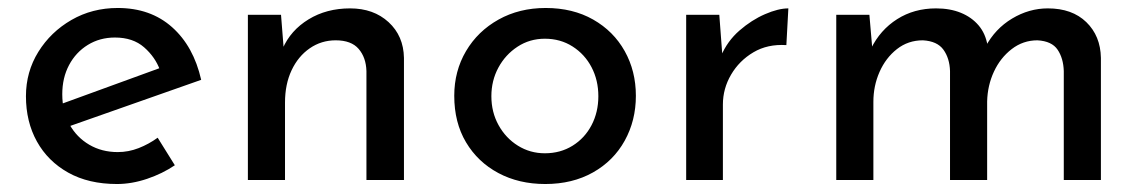

<svg xmlns="http://www.w3.org/2000/svg" viewBox="-20 -451 2859 481"><path d="M273 10Q202 10 151 -18.5Q100 -47 72.5 -96.5Q45 -146 45 -210Q45 -271 76 -321Q107 -371 159 -401Q211 -431 275 -431Q357 -431 411 -383Q465 -335 484 -251L143 -131L121 -186L401 -288L381 -275Q369 -308 341 -332.5Q313 -357 268 -357Q230 -357 200 -338.5Q170 -320 153 -288Q136 -256 136 -215Q136 -172 154 -139.5Q172 -107 203.5 -88.5Q235 -70 275 -70Q302 -70 327.5 -80Q353 -90 375 -106L418 -37Q387 -16 348.5 -3Q310 10 273 10Z M684 -414 692 -313 688 -329Q708 -375 753 -402.5Q798 -430 857 -430Q916 -430 953.5 -395.5Q991 -361 992 -306V0H898V-273Q897 -307 878.5 -328.5Q860 -350 821 -350Q785 -350 756 -330Q727 -310 710.5 -275Q694 -240 694 -194V0H601V-414Z M1118 -211Q1118 -273 1147.5 -323Q1177 -373 1229 -402Q1281 -431 1347 -431Q1415 -431 1466 -402Q1517 -373 1545 -323Q1573 -273 1573 -211Q1573 -149 1545 -98.5Q1517 -48 1465.5 -19Q1414 10 1346 10Q1280 10 1228.5 -17.5Q1177 -45 1147.5 -94.5Q1118 -144 1118 -211ZM1211 -210Q1211 -170 1229 -137.5Q1247 -105 1277.5 -86Q1308 -67 1345 -67Q1384 -67 1414.5 -86Q1445 -105 1462 -137.5Q1479 -170 1479 -210Q1479 -250 1462 -282.5Q1445 -315 1414.5 -334.5Q1384 -354 1345 -354Q1307 -354 1276.5 -334Q1246 -314 1228.5 -281.5Q1211 -249 1211 -210Z M1782 -414 1791 -294 1786 -310Q1802 -348 1832.5 -374.5Q1863 -401 1896.5 -415.5Q1930 -430 1955 -430L1950 -338Q1903 -341 1867.5 -320Q1832 -299 1811.5 -264Q1791 -229 1791 -189V0H1699V-414Z M2158 -414 2166 -321 2162 -329Q2185 -376 2227.5 -403Q2270 -430 2325 -430Q2360 -430 2387 -419Q2414 -408 2431.5 -387.5Q2449 -367 2454 -337L2449 -334Q2473 -379 2515.5 -404.5Q2558 -430 2605 -430Q2666 -430 2701.5 -395.5Q2737 -361 2738 -306V0H2645V-273Q2644 -305 2629.5 -326.5Q2615 -348 2579 -350Q2543 -350 2514.5 -328Q2486 -306 2470 -271.5Q2454 -237 2453 -197V0H2360V-273Q2359 -305 2343.5 -326.5Q2328 -348 2292 -350Q2255 -350 2227 -328Q2199 -306 2183.5 -271Q2168 -236 2168 -196V0H2075V-414Z"/></svg>

Font: Josefin Sans Thin
Style: Regular
Weight: 400
Version: Version 2.000